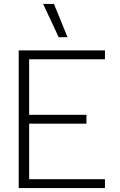

<svg xmlns="http://www.w3.org/2000/svg" viewBox="-20 -955 608 975"><path d="M199 -935H254L323 -766H278ZM75 -699H513V-654H128V-372H419V-327H128V-45H513V0H75Z"/></svg>

Font: Prompt ExtraLight
Style: Regular
Weight: 275
Designer: Katatrad Team
Foundry: CadsonDemak
Version: Version 1.000